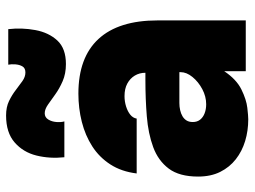

<svg xmlns="http://www.w3.org/2000/svg" viewBox="-120 -688 817 616"><g transform="rotate(-90 288.0 -380.5)"><path d="M213 8Q176 8 143 -2Q110 -12 84.5 -32Q59 -52 44 -82Q29 -112 29 -153Q29 -213 54.5 -247Q80 -281 123.5 -297Q167 -313 222.5 -317.5Q278 -322 338 -322H362Q362 -341 353 -356Q344 -371 327.5 -380Q311 -389 287 -389Q270 -389 254 -384Q238 -379 227.5 -370.5Q217 -362 215 -350H39Q45 -399 68 -434.5Q91 -470 126 -492.5Q161 -515 204.5 -526Q248 -537 295 -537Q411 -537 470.5 -472.5Q530 -408 530 -283V0H367V-69Q341 -30 308.5 -14Q276 2 249.5 5Q223 8 213 8ZM261 -127Q286 -127 309.5 -139.5Q333 -152 348.5 -171Q364 -190 364 -209V-213H265Q253 -213 242 -210.5Q231 -208 222.5 -203Q214 -198 209 -190Q204 -182 204 -170Q204 -156 211.5 -146.5Q219 -137 232 -132Q245 -127 261 -127ZM390 -577Q359 -577 335 -587.5Q311 -598 293 -611Q275 -624 260 -634.5Q245 -645 232 -645Q219 -645 212 -633.5Q205 -622 204 -607Q203 -592 206 -582H91Q86 -629 96.5 -671.5Q107 -714 138.5 -741.5Q170 -769 225 -769Q252 -769 271.5 -759.5Q291 -750 306.5 -738Q322 -726 335.5 -716.5Q349 -707 363 -707Q377 -707 382.5 -716.5Q388 -726 389 -739Q390 -752 388 -762H502Q507 -718 499 -675Q491 -632 465.5 -604.5Q440 -577 390 -577Z"/></g></svg>

Font: Onest Black
Style: Regular
Weight: 900
Designer: Dmitri Voloshin, Andrey Kudryavtsev
Foundry: Dmitri Voloshin, Andrey Kudryavtsev
Version: Version 1.000;gftools[0.9.33]